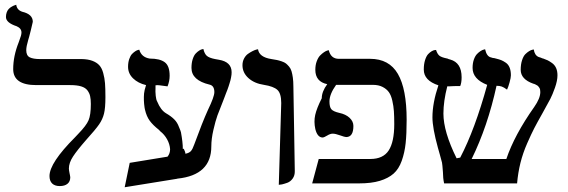

<svg xmlns="http://www.w3.org/2000/svg" viewBox="-20 -767 2377 803"><path d="M89.8 -557.1Q89.8 -534.7 104.2 -527.3Q118.7 -520 147 -520H309.1H321.8Q348.1 -519.5 366.2 -512.7Q384.3 -505.9 395 -494.4Q405.8 -482.9 411.6 -461.9Q417.5 -440.9 419.2 -418.7Q420.9 -396.5 420.9 -360.8Q420.9 -315.4 415 -291.7Q409.2 -268.1 394.5 -246.8Q379.9 -225.6 339.8 -181.2Q302.2 -138.2 285.2 -112.1Q268.1 -85.9 268.1 -62Q268.1 -56.6 271 -42Q271 -40.5 272.5 -34.7Q273.9 -28.8 273.9 -25.9Q273.9 -7.8 262.2 1.7Q250.5 11.2 230 11.2Q209.5 11.2 198.2 0.5Q187 -10.3 187 -30.8Q187 -85.9 293.9 -192.9Q298.8 -198.7 308.1 -208Q340.8 -241.7 350.3 -263.9Q359.9 -286.1 359.9 -332Q359.9 -352.1 356.9 -365Q354 -377.9 345.5 -389.2Q336.9 -400.4 319.3 -405.8Q301.8 -411.1 273.9 -411.1H131.8Q35.2 -411.1 35.2 -478Q35.2 -532.2 58.1 -589.8Q58.6 -590.8 61 -598.1Q69.8 -620.1 69.8 -630.9Q69.8 -648.4 49.8 -657.2Q4.9 -671.9 4.9 -695.8Q4.9 -706.1 7.8 -714.4Q10.7 -722.7 15.1 -727.8Q19.5 -732.9 25.1 -736.8Q30.8 -740.7 34.9 -742.4Q39.1 -744.1 43.2 -745.6Q47.4 -747.1 47.9 -747.1Q50.8 -725.1 73.2 -717.8Q117.2 -707.5 117.2 -675.8Q117.2 -673.8 108.9 -640.4Q100.6 -606.9 98.1 -600.1Q89.8 -572.3 89.8 -557.1Z M755.4 -124Q771 -127 778.3 -135Q785.6 -143.1 792.5 -163.1Q826.2 -255.4 849.6 -307.1Q876.5 -362.3 876.5 -381.8Q876.5 -408.7 856.4 -413.1Q780.8 -431.2 780.8 -482.9Q780.8 -503.9 785.9 -519.5Q791 -535.2 798.3 -543Q805.7 -550.8 813 -555.4Q820.3 -560.1 825.2 -561L830.6 -562Q835 -542.5 844.7 -533.7Q854.5 -524.9 879.4 -520Q886.7 -518.6 895.5 -517.1Q948.7 -508.3 948.7 -464.8Q948.7 -460 948.2 -454.6Q947.8 -449.2 946.3 -442.6Q944.8 -436 943.8 -431.2Q942.9 -426.3 939.9 -418Q937 -409.7 935.8 -405Q934.6 -400.4 930.7 -390.6Q926.8 -380.9 925.3 -377Q923.8 -373 919.4 -361.3Q915 -349.6 913.6 -346.2Q897.5 -306.6 889.4 -284.2Q881.3 -261.7 872.6 -223.9Q863.8 -186 863.8 -154.8Q863.8 -34.7 722.7 -20L718.8 -19Q592.8 1.5 501.5 16.1L522.5 -85.9L680.7 -111.8Q691.4 -125 691.4 -143.1Q689.9 -164.6 678.7 -184.6Q667.5 -204.6 650.4 -217.8Q649.4 -218.8 647.5 -220.9Q645.5 -223.1 644.5 -224.1Q619.6 -243.7 606.2 -262Q592.8 -280.3 586.4 -308.1Q585.9 -309.6 585.4 -312.7Q585 -315.9 584.5 -317.9Q580.1 -347.7 582.5 -376Q583.5 -388.2 590.8 -411.1Q557.6 -418.9 536.6 -439.2Q515.6 -459.5 515.6 -487.8Q515.6 -505.9 520.5 -520Q525.4 -534.2 532.2 -541.3Q539.1 -548.3 545.9 -552.7Q552.7 -557.1 557.6 -558.1L562.5 -559.1Q571.8 -527.3 606.4 -522Q648.4 -522 668.9 -506.8Q689.5 -491.7 689.5 -450.2Q689.5 -427.7 680.7 -405.8Q650.9 -410.2 647.5 -410.2Q638.2 -411.6 630.4 -410.2V-398.9Q629.4 -384.8 631.3 -366.2Q632.8 -350.1 637.7 -341.8Q652.3 -306.2 674.8 -293Q695.8 -280.8 708.7 -267.8Q721.7 -254.9 728.5 -235.8Q735.4 -220.2 736.8 -213.9Q744.6 -171.9 744.6 -144L748.5 -145Q755.4 -131.3 755.4 -124Z M1146 5.9 1156.2 -335.9Q1156.2 -376.5 1140.1 -391.1Q1124 -405.8 1084 -412.1Q1043.9 -418 1019 -440.4Q994.1 -462.9 994.1 -494.1Q994.1 -509.8 1000.7 -522.2Q1007.3 -534.7 1016.8 -541.5Q1026.4 -548.3 1036.1 -553.2Q1045.9 -558.1 1052.2 -559.6L1059.1 -561Q1064 -527.8 1115.2 -520Q1130.4 -517.6 1138.7 -515.9Q1147 -514.2 1158.4 -510.3Q1169.9 -506.3 1176 -501.5Q1182.1 -496.6 1189 -488.5Q1195.8 -480.5 1199.2 -469.2Q1202.6 -458 1204.8 -442.1Q1207 -426.3 1207 -405.8Q1207.5 -366.7 1210 -228.8Q1212.4 -90.8 1212.9 -51.8Q1213.4 -33.2 1204.1 -20.3Q1194.8 -7.3 1181.2 -2.4Q1167.5 2.4 1159.2 4.2Q1150.9 5.9 1146 5.9Z M1628.9 -248Q1628.9 -280.3 1627.4 -301.8Q1626 -323.2 1620.8 -345.9Q1615.7 -368.7 1606.2 -381.8Q1596.7 -395 1579.8 -403.6Q1563 -412.1 1539.6 -412.1H1385.7Q1357.9 -373 1357.9 -342.8Q1357.9 -319.8 1365.7 -310.3Q1373.5 -300.8 1398.9 -294.9Q1426.3 -289.1 1442.1 -274.2Q1458 -259.3 1458 -240.2Q1458 -193.8 1427.7 -193.8Q1421.9 -193.8 1402.3 -200.9Q1382.8 -208 1371.6 -208Q1361.3 -208 1348.6 -200.2Q1335.9 -192.4 1329.6 -191.9Q1307.6 -191.9 1298.8 -227.1Q1292 -258.3 1298.3 -286.4Q1304.7 -314.5 1325.7 -356Q1325.7 -383.8 1348.6 -415Q1298.8 -425.3 1298.8 -475.1Q1298.8 -495.1 1304.7 -510.7Q1310.5 -526.4 1318.6 -534.7Q1326.7 -543 1335 -548.6Q1343.3 -554.2 1349.1 -555.7L1355 -557.1Q1363.8 -521 1397 -521H1527.8Q1607.4 -521 1644 -458Q1680.7 -395 1680.7 -266.1Q1680.7 -207 1676.5 -168Q1672.4 -128.9 1660.2 -94.5Q1647.9 -60.1 1626 -40.8Q1604 -21.5 1568.6 -10.7Q1533.2 0 1481.9 0H1285.6L1313 -102.1H1528.8Q1582.5 -102.1 1605.7 -137.9Q1628.9 -173.8 1628.9 -248Z M2311.5 -452.1Q2311.5 -429.7 2301 -400.1Q2290.5 -370.6 2281.5 -353.3Q2272.5 -335.9 2248.5 -293Q2226.1 -253.4 2214.4 -230.7Q2202.6 -208 2184.8 -167.5Q2167 -127 2156.7 -85.9Q2146.5 -44.9 2142.6 0H1837.4Q1832.5 -22.5 1832.5 -46.9Q1830.1 -80.1 1828.6 -86.9Q1825.7 -99.1 1819.8 -119.6Q1814 -140.1 1811.5 -148.9Q1788.6 -232.4 1788.6 -275.9Q1788.6 -336.4 1813.5 -410.2Q1752.4 -430.2 1752.4 -476.1Q1752.4 -499 1757.8 -515.9Q1763.2 -532.7 1770.5 -540.5Q1777.8 -548.3 1785.4 -552.7Q1793 -557.1 1798.3 -557.6L1803.7 -558.1Q1809.1 -541 1817.9 -533.9Q1826.7 -526.9 1851.6 -522Q1856 -519.5 1862.8 -518.1Q1910.6 -504.9 1910.6 -443.8Q1910.6 -420.9 1904.8 -407.2Q1874 -407.2 1857.4 -405.8H1850.6Q1834.5 -343.3 1834.5 -292Q1834.5 -216.3 1889.6 -105L1904.8 -107.9Q1966.3 -225.6 2017.6 -412.1Q1956.5 -436 1956.5 -482.9Q1956.5 -502.9 1961.9 -518.1Q1967.3 -533.2 1974.9 -541Q1982.4 -548.8 1990.2 -553.7Q1998 -558.6 2003.4 -559.6L2008.8 -561Q2015.6 -530.3 2033.7 -526.9Q2041 -523.9 2047.4 -523.9Q2048.3 -523.4 2051 -522.9Q2053.7 -522.5 2054.7 -522Q2068.4 -518.6 2076.4 -515.4Q2084.5 -512.2 2095.2 -504.9Q2106 -497.6 2111.3 -484.4Q2116.7 -471.2 2116.7 -452.1Q2116.7 -442.4 2111.3 -422.9Q2106 -403.3 2100.6 -392.1Q2087.4 -401.9 2078.6 -405Q2069.8 -408.2 2056.6 -408.2Q2019.5 -238.3 1952.6 -102.1H2097.7Q2131.3 -202.1 2214.4 -319.8Q2239.7 -356 2239.7 -381.8Q2239.7 -387.7 2238.8 -392.3Q2237.8 -397 2235.4 -400.4Q2232.9 -403.8 2231 -406.2Q2229 -408.7 2225.1 -410.6Q2221.2 -412.6 2219.7 -413.6Q2218.3 -414.6 2214.4 -416L2210.4 -417Q2157.7 -435.5 2157.7 -475.1Q2157.7 -497.6 2163.3 -514.9Q2168.9 -532.2 2177 -540.3Q2185.1 -548.3 2193.1 -553.2Q2201.2 -558.1 2207 -559.1L2212.4 -560.1Q2215.8 -536.1 2232.4 -528.8Q2242.7 -525.9 2248.5 -522.9Q2249 -522.9 2250.5 -522.5Q2252 -522 2252.4 -522Q2263.7 -518.1 2270.8 -514.6Q2277.8 -511.2 2288.8 -503.4Q2299.8 -495.6 2305.7 -482.7Q2311.5 -469.7 2311.5 -452.1Z"/></svg>

Font: Common Serif Medium
Style: Regular
Weight: 500
Designer: Philipp H. Poll, Khaled Hosny
Foundry: Stefan Peev, Context Ltd.
Version: Version 1.026